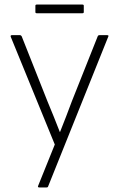

<svg xmlns="http://www.w3.org/2000/svg" viewBox="-20 -636 520 841"><path d="M152 185Q144 185 147 178L220 -3L27 -475Q25 -482 32 -482H68Q72 -482 75 -477L188 -192Q202 -159 215.5 -125Q229 -91 242 -58H243Q256 -91 269.5 -125.5Q283 -160 295 -193L408 -477Q410 -482 416 -482H449Q458 -482 454 -475L191 180Q190 185 184 185ZM141 -578Q135 -578 135 -583V-611Q135 -616 141 -616H341Q347 -616 347 -611V-583Q347 -578 341 -578Z"/></svg>

Font: Sofia Sans ExtraLight
Style: Regular
Weight: 250
Version: Version 4.100-B